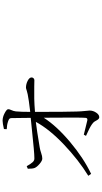

<svg xmlns="http://www.w3.org/2000/svg" viewBox="342 -1146 815 1540"><g transform="rotate(-90 750.0 -376.5)"><path d="M483.4 -730.5 484.4 -752.9Q530.3 -763.7 551.8 -763.7Q581.1 -763.7 612.3 -747.1Q643.6 -730.5 643.6 -718.8Q643.6 -708 636.2 -692.9Q628.9 -677.7 626 -657.2Q622.1 -618.2 622.1 -542Q671.9 -547.9 709 -553.2Q746.1 -558.6 763.7 -562.5Q781.2 -566.4 792 -569.8Q802.7 -573.2 807.6 -574.7Q812.5 -576.2 816.4 -576.2Q844.7 -576.2 871.6 -562.5Q898.4 -548.8 898.4 -531.2Q898.4 -522.5 892.1 -515.6Q885.7 -508.8 876 -508.8Q874 -508.8 825.7 -509.8Q777.3 -510.7 729 -509.8Q680.7 -508.8 622.1 -503.9Q622.1 -243.2 625 -169.9Q626 -132.8 629.4 -103Q632.8 -73.2 632.8 -65.4Q632.8 -38.1 616.2 -13.2Q599.6 11.7 579.1 11.7Q565.4 11.7 554.2 -9.3Q543 -30.3 537.1 -35.2Q524.4 -46.9 507.8 -56.6Q491.2 -66.4 462.4 -79.6Q433.6 -92.8 429.7 -94.7L439.5 -112.3Q454.1 -109.4 496.6 -98.1Q539.1 -86.9 554.7 -84Q572.3 -81.1 574.2 -96.7Q578.1 -127.9 575.2 -433.6Q508.8 -330.1 380.4 -222.2Q252 -114.3 125 -53.7L109.4 -76.2Q236.3 -154.3 359.9 -271.5Q483.4 -388.7 542 -497.1Q481.4 -490.2 335.9 -465.8Q317.4 -462.9 291.5 -454.1Q265.6 -445.3 249 -445.3Q231.4 -444.3 205.1 -466.8Q178.7 -489.3 171.9 -507.8Q166 -523.4 166 -561.5L186.5 -570.3Q205.1 -537.1 218.8 -522.5Q232.4 -507.8 250 -508.8Q275.4 -508.8 329.6 -513.7Q383.8 -518.6 462.9 -526.9Q542 -535.2 574.2 -538.1Q574.2 -570.3 573.2 -624Q572.3 -677.7 572.3 -691.4Q572.3 -704.1 566.4 -709.5Q560.5 -714.8 545.9 -719.7Q517.6 -729.5 483.4 -730.5Z"/></g></svg>

Font: Bpmf Zihi Serif Light
Style: Light
Weight: 300
Foundry: But Ko
Version: Version 1.320